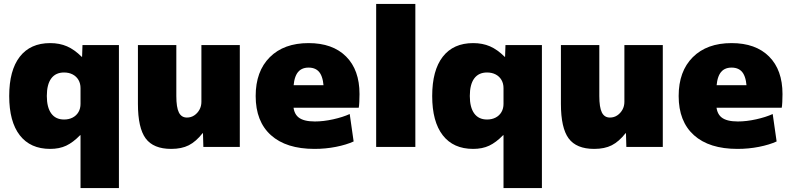

<svg xmlns="http://www.w3.org/2000/svg" viewBox="-20 -750 4040 980"><path d="M391 210V-60H389Q353 -23 318 -6.5Q283 10 236 10Q135 10 81 -59.5Q27 -129 27 -260Q27 -391 81 -460.5Q135 -530 236 -530Q284 -530 322 -513.5Q360 -497 397 -460H399L401 -520H587V210ZM307 -140Q332 -140 351 -150Q370 -160 380.5 -178Q391 -196 391 -220V-300Q391 -324 380.5 -342Q370 -360 351 -370Q332 -380 307 -380Q264 -380 241.5 -349.5Q219 -319 219 -260Q219 -202 241.5 -171Q264 -140 307 -140Z M854 10Q763 10 723.5 -43.5Q684 -97 684 -220V-520H880V-260Q880 -202 893 -176Q906 -150 934 -150Q955 -150 971.5 -161Q988 -172 998 -190Q1008 -208 1008 -230V-520H1204V0H1018L1016 -70H1014Q980 -27 943.5 -8.5Q907 10 854 10Z M1585 10Q1441 10 1363 -60Q1285 -130 1285 -260Q1285 -386 1357 -458Q1429 -530 1555 -530Q1678 -530 1746.5 -461.5Q1815 -393 1815 -270Q1815 -252 1814 -230Q1813 -208 1811 -200H1395V-315H1656L1633 -280Q1633 -345 1614.5 -375Q1596 -405 1555 -405Q1515 -405 1496 -375Q1477 -345 1477 -280V-220Q1477 -173 1503 -151.5Q1529 -130 1587 -130Q1631 -130 1680.5 -141Q1730 -152 1765 -168L1785 -28Q1748 -11 1695 -0.5Q1642 10 1585 10Z M1900 0V-730H2100V0Z M2550 210V-60H2548Q2512 -23 2477 -6.5Q2442 10 2395 10Q2294 10 2240 -59.5Q2186 -129 2186 -260Q2186 -391 2240 -460.5Q2294 -530 2395 -530Q2443 -530 2481 -513.5Q2519 -497 2556 -460H2558L2560 -520H2746V210ZM2466 -140Q2491 -140 2510 -150Q2529 -160 2539.5 -178Q2550 -196 2550 -220V-300Q2550 -324 2539.5 -342Q2529 -360 2510 -370Q2491 -380 2466 -380Q2423 -380 2400.5 -349.5Q2378 -319 2378 -260Q2378 -202 2400.5 -171Q2423 -140 2466 -140Z M3013 10Q2922 10 2882.5 -43.5Q2843 -97 2843 -220V-520H3039V-260Q3039 -202 3052 -176Q3065 -150 3093 -150Q3114 -150 3130.5 -161Q3147 -172 3157 -190Q3167 -208 3167 -230V-520H3363V0H3177L3175 -70H3173Q3139 -27 3102.5 -8.5Q3066 10 3013 10Z M3744 10Q3600 10 3522 -60Q3444 -130 3444 -260Q3444 -386 3516 -458Q3588 -530 3714 -530Q3837 -530 3905.5 -461.5Q3974 -393 3974 -270Q3974 -252 3973 -230Q3972 -208 3970 -200H3554V-315H3815L3792 -280Q3792 -345 3773.5 -375Q3755 -405 3714 -405Q3674 -405 3655 -375Q3636 -345 3636 -280V-220Q3636 -173 3662 -151.5Q3688 -130 3746 -130Q3790 -130 3839.5 -141Q3889 -152 3924 -168L3944 -28Q3907 -11 3854 -0.5Q3801 10 3744 10Z"/></svg>

Font: M PLUS 2 Thin Black
Style: Regular
Weight: 900
Version: Version 1.001